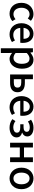

<svg xmlns="http://www.w3.org/2000/svg" viewBox="1879 -2483 827 4625"><g transform="rotate(90 2292.5 -170.5)"><path d="M311 13Q255 13 207 -6.5Q159 -26 123.5 -62.5Q88 -99 68 -152.5Q48 -206 48 -274Q48 -343 70 -397Q92 -451 129.5 -488Q167 -525 216.5 -544.5Q266 -564 320 -564Q373 -564 412 -545.5Q451 -527 481 -501L424 -426Q401 -446 377.5 -457.5Q354 -469 325 -469Q291 -469 262 -455Q233 -441 212 -415.5Q191 -390 179 -354Q167 -318 167 -274Q167 -231 178.5 -195Q190 -159 210 -134Q230 -109 259 -95Q288 -81 322 -81Q357 -81 387 -95.5Q417 -110 442 -131L488 -55Q451 -21 405 -4Q359 13 311 13Z M807 13Q751 13 702 -6.5Q653 -26 617 -62.5Q581 -99 560 -152.5Q539 -206 539 -274Q539 -341 560 -395Q581 -449 616 -486.5Q651 -524 696.5 -544Q742 -564 790 -564Q845 -564 886.5 -545Q928 -526 956.5 -492Q985 -458 999.5 -410Q1014 -362 1014 -303Q1014 -286 1012.5 -270.5Q1011 -255 1009 -245H652Q659 -166 704.5 -121.5Q750 -77 822 -77Q859 -77 891 -87.5Q923 -98 953 -118L993 -45Q955 -20 908 -3.5Q861 13 807 13ZM915 -324Q915 -396 883.5 -435Q852 -474 792 -474Q766 -474 742 -464Q718 -454 699 -435Q680 -416 667.5 -388Q655 -360 651 -324Z M1237 -550 1246 -490H1250Q1285 -520 1328.5 -542Q1372 -564 1418 -564Q1471 -564 1511 -544Q1551 -524 1579 -487.5Q1607 -451 1621 -399.5Q1635 -348 1635 -285Q1635 -214 1615.5 -158.5Q1596 -103 1563.5 -65Q1531 -27 1488.5 -7Q1446 13 1399 13Q1363 13 1327.5 -2Q1292 -17 1257 -46L1254 -49L1257 45V223H1143V-550ZM1257 -132Q1289 -104 1320 -93Q1351 -82 1377 -82Q1437 -82 1477 -133.5Q1517 -185 1517 -282Q1517 -369 1487 -418.5Q1457 -468 1388 -468Q1356 -468 1324 -451.5Q1292 -435 1257 -401Z M1773 0V-550H1887V-356H1978Q2027 -356 2068 -346Q2109 -336 2139 -315Q2169 -294 2185.5 -260.5Q2202 -227 2202 -180Q2202 -132 2185.5 -98Q2169 -64 2139 -42Q2109 -20 2068 -10Q2027 0 1978 0ZM1887 -269V-90H1969Q2031 -90 2060.5 -111.5Q2090 -133 2090 -180Q2090 -269 1969 -269Z M2563 13Q2507 13 2458 -6.5Q2409 -26 2373 -62.5Q2337 -99 2316 -152.5Q2295 -206 2295 -274Q2295 -341 2316 -395Q2337 -449 2372 -486.5Q2407 -524 2452.5 -544Q2498 -564 2546 -564Q2601 -564 2642.5 -545Q2684 -526 2712.5 -492Q2741 -458 2755.5 -410Q2770 -362 2770 -303Q2770 -286 2768.5 -270.5Q2767 -255 2765 -245H2408Q2415 -166 2460.5 -121.5Q2506 -77 2578 -77Q2615 -77 2647 -87.5Q2679 -98 2709 -118L2749 -45Q2711 -20 2664 -3.5Q2617 13 2563 13ZM2671 -324Q2671 -396 2639.5 -435Q2608 -474 2548 -474Q2522 -474 2498 -464Q2474 -454 2455 -435Q2436 -416 2423.5 -388Q2411 -360 2407 -324Z M3060 13Q3003 13 2952 -1.5Q2901 -16 2850 -55L2897 -129Q2934 -100 2973 -88.5Q3012 -77 3050 -77Q3103 -77 3139.5 -100Q3176 -123 3176 -164Q3176 -206 3144.5 -225.5Q3113 -245 3053 -245H2973V-324H3041Q3098 -324 3126.5 -344.5Q3155 -365 3155 -401Q3155 -437 3127 -455.5Q3099 -474 3052 -474Q3007 -474 2974 -463Q2941 -452 2908 -429L2863 -504Q2904 -533 2951.5 -548.5Q2999 -564 3058 -564Q3099 -564 3137 -555Q3175 -546 3204 -527Q3233 -508 3250 -480Q3267 -452 3267 -413Q3267 -375 3244.5 -342Q3222 -309 3177 -293V-288Q3227 -275 3258.5 -243Q3290 -211 3290 -153Q3290 -114 3271 -83Q3252 -52 3220 -31Q3188 -10 3146.5 1.5Q3105 13 3060 13Z M3419 -550H3533V-335H3770V-550H3885V0H3770V-234H3533V0H3419Z M4277 13Q4226 13 4179.5 -6.5Q4133 -26 4097 -62.5Q4061 -99 4040 -152.5Q4019 -206 4019 -274Q4019 -343 4040 -397Q4061 -451 4097 -488Q4133 -525 4179.5 -544.5Q4226 -564 4277 -564Q4329 -564 4376 -544.5Q4423 -525 4459 -488Q4495 -451 4516 -397Q4537 -343 4537 -274Q4537 -206 4516 -152.5Q4495 -99 4459 -62.5Q4423 -26 4376 -6.5Q4329 13 4277 13ZM4277 -81Q4343 -81 4381 -133.5Q4419 -186 4419 -274Q4419 -362 4381 -415.5Q4343 -469 4277 -469Q4245 -469 4219.5 -455Q4194 -441 4176 -415.5Q4158 -390 4148 -354Q4138 -318 4138 -274Q4138 -186 4175.5 -133.5Q4213 -81 4277 -81Z"/></g></svg>

Font: Kinto Sans Med
Style: Regular
Weight: 500
Designer: Authors: Ryoko NISHIZUKA  (kana & ideographs); Paul D. Hunt (Latin, Greek & Cyrillic); Wenlong ZHANG  (bopomofo); Sandol
Foundry: Adobe Systems Incorporated, ookami Inc.
Version: Version 0.001